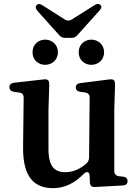

<svg xmlns="http://www.w3.org/2000/svg" viewBox="-20 -955 716 998"><path d="M215 -618C247 -618 281 -641 281 -683C281 -726 247 -749 215 -749C182 -749 149 -726 149 -683C149 -641 182 -618 215 -618ZM52 -478 80 -474C95 -472 103 -463 103 -447L100 -187C99 -32 160 23 256 23C318 23 370 -5 415 -51C431 -67 445 -63 446 -40L447 -7C448 10 457 18 473 17L619 9C635 8 643 0 643 -14C643 -28 634 -35 619 -37L598 -39C583 -41 574 -51 574 -66V-386L578 -513C578 -526 576 -532 573 -537C569 -542 560 -544 547 -542L397 -523C382 -521 374 -513 374 -501C374 -488 382 -480 397 -478L423 -474C438 -472 446 -463 446 -448L443 -138C443 -126 440 -116 431 -107C400 -78 360 -60 320 -60C263 -60 232 -90 232 -180V-386L236 -512C236 -524 235 -532 231 -537C227 -542 219 -544 205 -542L53 -525C38 -523 29 -515 29 -502C29 -489 36 -481 52 -478ZM175 -898 288 -772C296 -763 305 -758 318 -758H352C365 -758 374 -763 382 -772L497 -900C508 -912 510 -922 502 -929C493 -937 483 -936 471 -928L352 -853C340 -846 330 -846 318 -853L200 -928C187 -936 177 -936 170 -928C163 -920 165 -910 175 -898ZM389 -683C389 -641 422 -618 455 -618C487 -618 521 -641 521 -683C521 -726 487 -749 455 -749C422 -749 389 -726 389 -683Z"/></svg>

Font: 寒蝉锦书宋Pro Soft
Style: Regular
Weight: 700
Designer: 寒蝉锦书宋{Warren} 思源宋体{Ryoko NISHIZUKA 西塚涼子 (kana & ideographs); Frank Grießhammer (Latin, Greek & Cyrillic); Wenlong ZHANG 
Foundry: Adobe & ChillType
Version: Version 2.000;Glyphs 3.1.1 (3135)